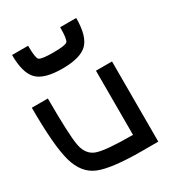

<svg xmlns="http://www.w3.org/2000/svg" viewBox="-227 -1148 1204 1296"><g transform="rotate(-30 375.0 -500.0)"><path d="M500 -625H625V0H500Q265.6 0 168 -39.1Q70.3 -78.1 35.2 -203.1Q0 -328.1 0 -625H125Q125 -343.8 140.6 -257.8Q156.2 -171.9 222.7 -148.4Q289.1 -125 500 -125ZM62.5 -1000H187.5Q187.5 -906.2 203.1 -890.6Q218.8 -875 312.5 -875Q406.2 -875 421.9 -890.6Q437.5 -906.2 437.5 -1000H562.5Q562.5 -859.4 507.8 -804.7Q453.1 -750 312.5 -750Q171.9 -750 117.2 -804.7Q62.5 -859.4 62.5 -1000Z"/></g></svg>

Font: CraftyPE
Style: Regular
Weight: 400
Designer: Erek Butcher
Foundry: Haunted Coop
Version: Version 0.018;April 4, 2024;FontCreator 15.0.0.2962 64-bit